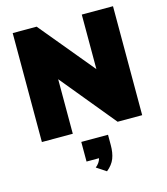

<svg xmlns="http://www.w3.org/2000/svg" viewBox="-139 -811 1041 1200"><g transform="rotate(-15 381.5 -211.5)"><path d="M706 -705V0H547L257 -353V0H57V-705H212L504 -352V-705ZM468 63V130Q468 180 454 216Q440 252 403 282L341 241Q368 220 376 190H295V63Z"/></g></svg>

Font: Nunito Sans Heavy
Style: Regular
Weight: 400
Designer: Vernon Adams
Foundry: Vernon Adams
Version: Version 2.500